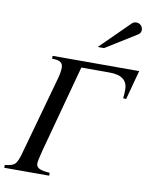

<svg xmlns="http://www.w3.org/2000/svg" viewBox="-134 -986 834 1057"><g transform="rotate(10 283.5 -457.0)"><path d="M355 -744 517 -904Q527 -914 542 -914Q557 -914 567.5 -903.5Q578 -893 578 -878Q578 -860 561 -850L390 -744ZM603 -653 559 -489 542 -491Q545 -509 545 -539Q545 -617 444 -617H286L154 -128Q139 -70 139 -55Q139 -37 155.5 -28Q172 -19 215 -16V0H-36V-16Q6 -19 20.5 -34.5Q35 -50 47 -94L170 -536Q180 -572 180 -597Q180 -618 166.5 -627.5Q153 -637 119 -637V-653Z"/></g></svg>

Font: STIX MathJax Alphabets
Style: Italic
Weight: 400
Italic angle: -16.33°
Designer: MicroPress Inc., with final additions and corrections provided by Coen Hoffman, Elsevier (retired)
Version: Version 1.1.1